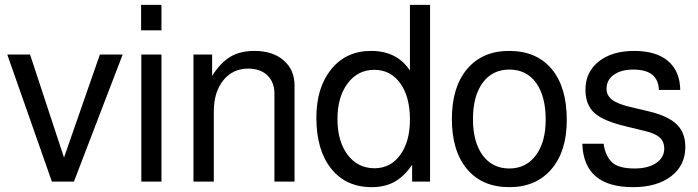

<svg xmlns="http://www.w3.org/2000/svg" viewBox="-20 -749 2881 792"><path d="M285 0H194L10 -524H104L244 -99L392 -524H486Z M646 -524V0H563V-524ZM646 -729V-624H562V-729Z M778 -524H855V-436Q890 -491 930.5 -515Q971 -539 1029 -539Q1105 -539 1150 -500Q1195 -461 1195 -396V0H1112V-363Q1112 -410 1083 -438Q1054 -466 1004 -466Q940 -466 901 -417.5Q862 -369 862 -289V0H778Z M1754 -729V0H1680V-69Q1646 -20 1606.5 1.5Q1567 23 1513 23Q1407 23 1346 -53.5Q1285 -130 1285 -263Q1285 -388 1346.5 -463.5Q1408 -539 1510 -539Q1618 -539 1671 -458V-729ZM1524 -461Q1456 -461 1414 -405Q1372 -349 1372 -258Q1372 -166 1414 -110.5Q1456 -55 1525 -55Q1591 -55 1631 -110Q1671 -165 1671 -256Q1671 -350 1631 -405.5Q1591 -461 1524 -461Z M2080 -539Q2193 -539 2255.5 -464.5Q2318 -390 2318 -254Q2318 -125 2254.5 -51Q2191 23 2081 23Q1969 23 1906.5 -51.5Q1844 -126 1844 -258Q1844 -390 1907 -464.5Q1970 -539 2080 -539ZM2081 -462Q2011 -462 1971 -407.5Q1931 -353 1931 -258Q1931 -163 1971 -108.5Q2011 -54 2081 -54Q2150 -54 2190.5 -108.5Q2231 -163 2231 -255Q2231 -352 2191.5 -407Q2152 -462 2081 -462Z M2470 -156Q2476 -109 2502.5 -81.5Q2529 -54 2598 -54Q2653 -54 2686.5 -76.5Q2720 -99 2720 -136Q2720 -165 2701 -182Q2682 -199 2639 -209L2561 -228Q2468 -250 2431.5 -283.5Q2395 -317 2395 -379Q2395 -452 2450 -495.5Q2505 -539 2596 -539Q2687 -539 2736 -497Q2785 -455 2786 -378H2698Q2695 -462 2593 -462Q2542 -462 2512 -440.5Q2482 -419 2482 -383Q2482 -355 2505 -337.5Q2528 -320 2579 -308L2659 -289Q2737 -270 2772 -235.5Q2807 -201 2807 -143Q2807 -67 2748.5 -22Q2690 23 2591 23Q2388 23 2382 -156Z"/></svg>

Font: ColatingCofangSans
Style: Regular
Weight: 400
Foundry: GNU
Version: Version 412.227;June 27, 2022;FontCreator 11.0.0.2412 32-bit